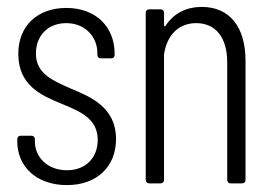

<svg xmlns="http://www.w3.org/2000/svg" viewBox="-20 -531 784 556"><path d="M174 5C260 5 316 -48 316 -128C316 -220 244 -250 184 -275C132 -298 84 -318 84 -376C84 -427 118 -464 172 -464C226 -464 262 -425 262 -377V-372C262 -366 266 -362 272 -362H302C308 -362 312 -366 312 -372V-375C312 -453 258 -508 172 -508C89 -508 33 -457 33 -375C33 -284 99 -255 157 -231C211 -209 263 -188 263 -126C263 -74 228 -38 174 -38C118 -38 81 -75 81 -122V-128C81 -134 77 -138 71 -138H40C34 -138 30 -134 30 -128V-122C30 -48 86 5 174 5Z M564 -511C522 -511 484 -494 460 -457C458 -454 455 -454 455 -458V-494C455 -500 451 -504 445 -504H412C406 -504 402 -500 402 -494V-10C402 -4 406 0 412 0H445C451 0 455 -4 455 -10V-373C463 -430 498 -464 548 -464C605 -464 638 -422 638 -350V-10C638 -4 642 0 648 0H681C687 0 691 -4 691 -10V-355C691 -453 645 -511 564 -511Z"/></svg>

Font: Barlow Condensed Light
Style: Regular
Weight: 300
Width: 3
Designer: Jeremy Tribby
Foundry: Tribby Type
Version: Version 1.422;hotconv 1.0.109;makeotfexe 2.5.65596